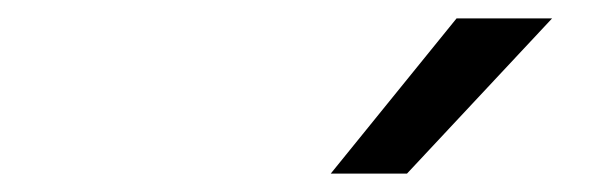

<svg xmlns="http://www.w3.org/2000/svg" viewBox="-20 -826 660 209"><path d="M340 -637 477 -806H581L423 -637Z"/></svg>

Font: Monaspace Neon
Style: Italic
Weight: 400
Italic angle: -11°
Designer: Riley Cran & the Lettermatic Team
Foundry: Lettermatic
Version: Version 1.200 (Monaspace Neon)